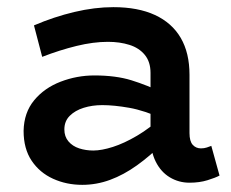

<svg xmlns="http://www.w3.org/2000/svg" viewBox="-20 -503 646 537"><path d="M510 8Q480 8 455 -7Q430 -22 415.5 -51Q401 -80 401 -121V-299Q401 -330 385 -349.5Q369 -369 342 -377.5Q315 -386 282 -386Q241 -386 194 -374.5Q147 -363 98 -344L75 -432Q131 -456 188 -469.5Q245 -483 297 -483Q366 -483 413.5 -461Q461 -439 485.5 -397Q510 -355 510 -294V-131Q510 -108 519 -98Q528 -88 542 -88Q551 -88 558.5 -90.5Q566 -93 571 -95L594 -12Q583 -6 560.5 1Q538 8 510 8ZM210 14Q166 14 128.5 -3Q91 -20 68.5 -53.5Q46 -87 46 -137Q47 -188 75.5 -222.5Q104 -257 149.5 -274.5Q195 -292 244 -292Q304 -292 347.5 -278.5Q391 -265 437 -243V-170Q384 -194 341.5 -201.5Q299 -209 266 -209Q238 -209 214 -201.5Q190 -194 175 -179Q160 -164 160 -141Q160 -121 171.5 -107.5Q183 -94 201.5 -88Q220 -82 241 -82Q264 -82 295.5 -92Q327 -102 363.5 -123.5Q400 -145 437 -179L435 -102Q400 -67 363 -40.5Q326 -14 288 0Q250 14 210 14Z"/></svg>

Font: BioRhyme SemiBold
Style: Regular
Weight: 600
Designer: Aoife Mooney
Foundry: Aoife Mooney Type
Version: Version 1.600;gftools[0.9.33]